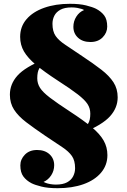

<svg xmlns="http://www.w3.org/2000/svg" viewBox="-20 -802 670 1010"><path d="M348 -782Q399 -782 433 -773.5Q467 -765 485 -756Q512 -742 528 -721Q544 -700 544 -662Q544 -630 520 -605.5Q496 -581 456 -581Q415 -581 390.5 -603.5Q366 -626 366 -661Q366 -690 381.5 -714.5Q397 -739 422 -749Q419 -752 409.5 -755Q400 -758 386.5 -760.5Q373 -763 357 -763Q320 -763 298 -751Q276 -739 266 -719.5Q256 -700 256 -677Q256 -637 272.5 -613Q289 -589 324 -566Q359 -543 412 -507Q471 -468 513 -435.5Q555 -403 577 -369Q599 -335 599 -290Q599 -235 559 -190.5Q519 -146 420 -105L411 -115Q433 -135 444 -152.5Q455 -170 455 -204Q455 -232 440.5 -254.5Q426 -277 388.5 -306Q351 -335 281 -380Q212 -425 169 -461Q126 -497 106 -531.5Q86 -566 86 -608Q86 -662 119.5 -701Q153 -740 212.5 -761Q272 -782 348 -782ZM211 -489 220 -479Q198 -460 187 -442.5Q176 -425 176 -390Q176 -363 190.5 -340Q205 -317 243 -288Q281 -259 350 -214Q419 -169 462 -133.5Q505 -98 525 -63Q545 -28 545 14Q545 67 511.5 106.5Q478 146 419 167Q360 188 283 188Q232 188 198 179.5Q164 171 146 162Q119 148 103 126.5Q87 105 87 68Q87 36 111 11.5Q135 -13 175 -13Q216 -13 240.5 9.5Q265 32 265 67Q265 96 249.5 120Q234 144 209 155Q212 157 221.5 160.5Q231 164 245 166.5Q259 169 274 169Q311 169 333 157Q355 145 365 125Q375 105 375 83Q375 43 358.5 19Q342 -5 307.5 -28Q273 -51 219 -87Q160 -127 118 -159Q76 -191 54 -225Q32 -259 32 -304Q32 -360 72 -404.5Q112 -449 211 -489Z"/></svg>

Font: Playfair Display Black
Style: Regular
Weight: 900
Designer: Claus Eggers Sørensen
Foundry: Claus Eggers Sørensen
Version: Version 1.203